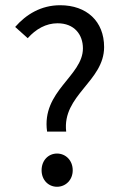

<svg xmlns="http://www.w3.org/2000/svg" viewBox="-20 -702 465 734"><path d="M160 -199H233C217 -338 378 -391 378 -522C378 -621 311 -682 210 -682C137 -682 80 -647 38 -599L86 -556C117 -591 156 -613 200 -613C264 -613 297 -570 297 -517C297 -411 138 -354 160 -199ZM198 12C231 12 258 -14 258 -51C258 -89 231 -115 198 -115C165 -115 139 -89 139 -51C139 -14 165 12 198 12Z"/></svg>

Font: SSansPro
Style: Regular
Weight: 400
Designer: Paul D. Hunt
Foundry: Adobe Systems Incorporated
Version: Version 3.006;hotconv 1.0.111;makeotfexe 2.5.65597